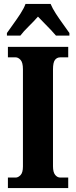

<svg xmlns="http://www.w3.org/2000/svg" viewBox="-20 -951 384 971"><path d="M20 0V-53H59Q72 -53 84 -65.5Q96 -78 96 -109V-601Q96 -635 84 -648Q72 -661 59 -661H20V-714H325V-661H285Q268 -661 258 -648Q248 -635 248 -600V-110Q248 -80 259 -66.5Q270 -53 285 -53H325V0ZM15 -784Q28 -803 47 -829Q66 -855 83.5 -882Q101 -909 109 -931H236Q245 -909 262.5 -882Q280 -855 299 -829Q318 -803 331 -784V-771H263Q254 -782 237.5 -799.5Q221 -817 203 -835Q185 -853 172 -867Q153 -845 125.5 -818Q98 -791 83 -771H15Z"/></svg>

Font: Noto Serif ExtraCondensed ExtraBold
Style: Regular
Weight: 800
Width: 2
Designer: Monotype Design Team
Foundry: Monotype Imaging Inc.
Version: Version 2.013; ttfautohint (v1.8.4.7-5d5b)